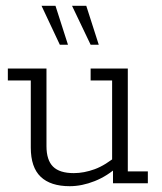

<svg xmlns="http://www.w3.org/2000/svg" viewBox="-20 -631 557 661"><path d="M220 10Q154 10 120 -22.5Q86 -55 86 -123V-354H7V-395H140V-128Q140 -80 162.5 -57.5Q185 -35 234 -35Q269 -35 306 -48.5Q343 -62 386 -98L366 -72V-354H292V-395H420V-41H489V0H369V-55L387 -59Q350 -25 306 -7.5Q262 10 220 10ZM292 -477 228 -611H277L320 -477ZM186 -477 123 -611H171L214 -477Z"/></svg>

Font: Rokkitt SemiBold Light
Style: Regular
Weight: 300
Version: Version 3.103